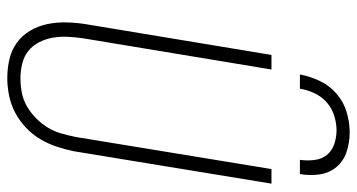

<svg xmlns="http://www.w3.org/2000/svg" viewBox="-252 -744 1003 540"><g transform="rotate(90 250.0 -473.5)"><path d="M199 8Q172 8 146 2Q120 -4 99.5 -19Q79 -34 66 -56Q53 -78 47.5 -103.5Q42 -129 42.5 -156Q43 -183 47 -210L134 -735H175L87 -204Q84 -183 83 -161.5Q82 -140 85.5 -120Q89 -100 98 -82Q107 -64 122.5 -51.5Q138 -39 158.5 -34Q179 -29 200 -29Q220 -29 240.5 -33Q261 -37 279 -47.5Q297 -58 313 -74Q329 -90 339.5 -108Q350 -126 355.5 -146Q361 -166 365 -186L455 -735H496L405 -180Q400 -155 392 -131Q384 -107 371 -85Q358 -63 338.5 -44.5Q319 -26 296 -14Q273 -2 248 3Q223 8 199 8ZM189 -815Q194 -843 207 -870.5Q220 -898 243 -918Q266 -938 295 -946.5Q324 -955 352 -955Q380 -955 406 -946.5Q432 -938 449 -918Q466 -898 470 -870.5Q474 -843 469 -815H429Q432 -835 429.5 -855.5Q427 -876 415.5 -890.5Q404 -905 385 -911.5Q366 -918 346 -918Q326 -918 305 -911.5Q284 -905 267.5 -890.5Q251 -876 241.5 -855.5Q232 -835 229 -815Z"/></g></svg>

Font: Iosevka Curly Extralight
Style: Italic
Weight: 200
Italic angle: -9°
Monospace: yes
Designer: Belleve Invis
Foundry: Belleve Invis
Version: Version 22.1.2; ttfautohint (v1.8.4)